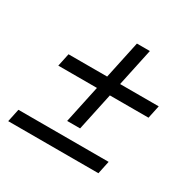

<svg xmlns="http://www.w3.org/2000/svg" viewBox="-134 -714 847 848"><g transform="rotate(30 290.0 -290.5)"><path d="M235 -131 276 -323H79L93 -389H290L331 -581H397L356 -389H553L539 -323H342L301 -131ZM10 0 24 -66H484L470 0Z"/></g></svg>

Font: Sometype Mono
Style: Italic
Weight: 400
Italic angle: -12°
Monospace: yes
Designer: Ryoichi Tsunekawa
Foundry: Dharma Type
Version: Version 1.000; ttfautohint (v1.8.3)